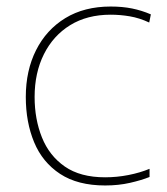

<svg xmlns="http://www.w3.org/2000/svg" viewBox="-20 -558 512 588"><path d="M302 10Q218 10 164 -25.5Q110 -61 84.5 -122.5Q59 -184 59 -261Q59 -342 90.5 -404.5Q122 -467 180 -502.5Q238 -538 319 -538Q355 -538 384.5 -532Q414 -526 442 -514L437 -489Q407 -503 377.5 -508Q348 -513 319 -513Q247 -513 195 -481Q143 -449 114.5 -392Q86 -335 86 -261Q86 -193 108.5 -137Q131 -81 178.5 -48Q226 -15 302 -15Q338 -15 373.5 -22Q409 -29 438 -41V-16Q413 -6 378 2Q343 10 302 10Z"/></svg>

Font: Noto Sans Khmer UI Thin
Style: Regular
Weight: 100
Designer: Danh Hong and the Monotype Design Team
Foundry: Monotype Imaging Inc.
Version: Version 2.002; ttfautohint (v1.8.4.7-5d5b)